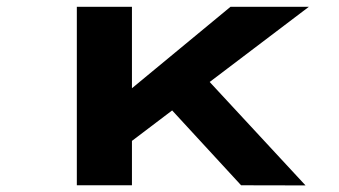

<svg xmlns="http://www.w3.org/2000/svg" viewBox="-20 -551 1008 571"><path d="M361.2 -123.5 306.7 -234.3 665.4 -530.7H898.5ZM208.5 0V-530.7H372.4V0ZM697 0 448.4 -269.9 565.3 -348.5 888.6 0.4Z"/></svg>

Font: Lexend Zetta
Style: Regular
Weight: 400
Designer: Bonnie Shaver-Troup, Thomas Jockin
Foundry: Lexend
Version: Version 1.007